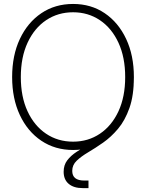

<svg xmlns="http://www.w3.org/2000/svg" viewBox="-20 -757 746 981"><path d="M353.5 9.3Q261.2 9.3 190.9 -38.1Q120.6 -85.4 81.3 -169.4Q42 -253.4 42 -363.3Q42 -474.1 81.5 -558.1Q121.1 -642.1 191.2 -689.5Q261.2 -736.8 353.5 -736.8Q445.3 -736.8 515.1 -689.5Q585 -642.1 624.5 -558.1Q664.1 -474.1 664.1 -363.3Q664.1 -252.9 624.5 -168.9Q585 -85 515.1 -37.8Q445.3 9.3 353.5 9.3ZM353.5 -33.2Q430.2 -33.2 490.5 -73.7Q550.8 -114.3 585.2 -188.2Q619.6 -262.2 619.6 -363.3Q619.6 -464.4 585.2 -538.8Q550.8 -613.3 490.5 -653.8Q430.2 -694.3 353.5 -694.3Q276.4 -694.3 216.1 -654.1Q155.8 -613.8 121.1 -539.3Q86.4 -464.8 86.4 -363.3Q86.4 -262.7 120.6 -188.7Q154.8 -114.7 215.1 -74Q275.4 -33.2 353.5 -33.2ZM401.9 204.1Q356.9 204.1 331.1 182.4Q305.2 160.6 305.2 120.6Q305.2 86.4 323.5 62.3Q341.8 38.1 371.8 18.6Q401.9 -1 437.5 -21.5Q473.1 -42 509 -68.8Q544.9 -95.7 575 -134.3Q605 -172.9 623 -228.5Q641.1 -284.2 641.1 -363.3H664.1Q664.1 -269.5 641.4 -205.3Q618.7 -141.1 582.8 -98.6Q546.9 -56.2 506.6 -28.1Q466.3 0 430.4 21.2Q394.5 42.5 371.8 64.2Q349.1 85.9 349.1 116.2Q349.1 165.5 410.6 165.5H432.1V204.1Z"/></svg>

Font: Inter Display ExtraLight
Style: Regular
Weight: 200
Designer: Rasmus Andersson
Foundry: rsms
Version: Version 4.000;git-a52131595